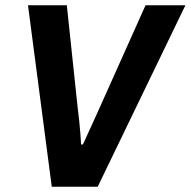

<svg xmlns="http://www.w3.org/2000/svg" viewBox="-20 -707 722 727"><path d="M176 0 86 -687H233L274 -300Q277 -276 280 -249Q283 -222 284.5 -199Q286 -176 287 -160H294Q303 -180 314 -204Q325 -228 336 -252Q347 -276 355 -294L531 -687H682L350 0Z"/></svg>

Font: Archivo SemiCondensed
Style: Bold Italic
Weight: 700
Width: 4
Italic angle: -10°
Designer: Hector Gatti
Foundry: Omnibus-Type
Version: Version 2.001